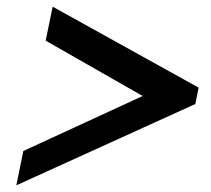

<svg xmlns="http://www.w3.org/2000/svg" viewBox="-20 -618 632 576"><path d="M50 -165 408 -330 117 -496 138 -598 576 -355 566 -306 29 -62Z"/></svg>

Font: Taviraj ExtraBold
Style: Italic
Weight: 800
Italic angle: -12°
Designer: Katatrad Team
Foundry: CadsonDemak
Version: Version 1.001